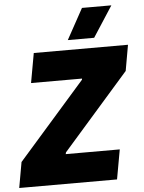

<svg xmlns="http://www.w3.org/2000/svg" viewBox="-85 -962 756 1009"><g transform="rotate(-5 292.5 -457.0)"><path d="M-25 0H491L519 -156H234L236 -165L586 -564L610 -700H113L85 -544H354L353 -538L-1 -135ZM541 -914H386L297 -752H436Z"/></g></svg>

Font: Fixel Text 20240404 ExtraBold
Style: Italic
Weight: 800
Width: 4
Italic angle: -10°
Designer: AlfaBravo + MacPaw
Foundry: Kyrylo Tkachov, Marchela Mozhyna, Serhii Makarenko, Maria Weinstein, Zakhar Kryvoshyya
Version: Version 1.211;Glyphs 3.2 (3225)